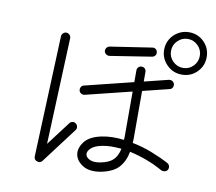

<svg xmlns="http://www.w3.org/2000/svg" viewBox="-88 -947 1176 1044"><g transform="rotate(10 500.0 -424.5)"><path d="M530 -12Q470 -2 433.5 -24.5Q397 -47 390 -81Q383 -115 409.5 -151.5Q436 -188 503 -202Q532 -208 563.5 -208.5Q595 -209 626 -205Q627 -213 627 -221.5Q627 -230 627 -239V-472L372 -409Q362 -407 353 -412.5Q344 -418 342 -428Q340 -438 345 -447Q350 -456 360 -458L627 -524V-589Q627 -600 634.5 -607Q642 -614 652 -614Q663 -614 670 -607Q677 -600 677 -589V-536L810 -569Q821 -571 829.5 -566Q838 -561 841 -550Q843 -540 838 -531Q833 -522 822 -520L677 -484V-239Q677 -229 677 -218.5Q677 -208 676 -197Q732 -186 784.5 -165.5Q837 -145 880 -122Q889 -117 892 -107Q895 -97 890 -87Q885 -78 875 -75.5Q865 -73 855 -77Q811 -102 763.5 -119.5Q716 -137 670 -147Q660 -93 629 -59Q598 -25 530 -12ZM181 -8Q164 -13 164 -32L191 -701Q192 -711 199.5 -718Q207 -725 217 -725Q228 -724 235 -716.5Q242 -709 242 -699L218 -111L318 -243Q324 -251 334.5 -252.5Q345 -254 353 -247Q361 -241 362.5 -230.5Q364 -220 358 -212L210 -16Q198 -1 181 -8ZM874 -609Q825 -609 791 -643Q756 -678 756 -726Q756 -759 772 -785.5Q788 -812 815 -827.5Q842 -843 874 -843Q923 -843 957 -809Q991 -775 991 -726Q991 -677 957 -643Q923 -609 874 -609ZM874 -646Q907 -646 930 -669.5Q953 -693 953 -726Q953 -759 930 -782Q906 -806 874 -806Q841 -806 817 -782Q794 -759 794 -726Q794 -693 817 -670Q841 -646 874 -646ZM469 -641Q459 -640 450.5 -646Q442 -652 440 -662Q439 -673 445 -681Q451 -689 461 -691L691 -726Q701 -728 709.5 -722Q718 -716 719 -705Q721 -695 715 -687Q709 -679 698 -677ZM521 -62Q565 -70 588.5 -91Q612 -112 621 -155Q591 -158 564 -157.5Q537 -157 513 -152Q473 -144 454.5 -126Q436 -108 439 -91Q442 -75 463.5 -65Q485 -55 521 -62Z"/></g></svg>

Font: Kurewa Gothic CJK TC Regular
Style: Regular
Weight: 400
Designer: Max Yao
Foundry: Max-Everyday
Version: Version 1.071; ttfautohint (v1.8.3)